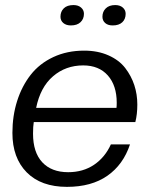

<svg xmlns="http://www.w3.org/2000/svg" viewBox="-20 -725 589 755"><path d="M243.2 9.8Q141.6 9.8 85.2 -47.1Q28.8 -104 28.8 -202.1Q28.8 -269.5 47.4 -327.9Q65.9 -386.2 100.6 -430.7Q135.3 -475.1 189.5 -500.5Q243.7 -525.9 311 -525.9Q364.7 -525.9 406.5 -507.3Q448.2 -488.8 472.2 -457.8Q496.1 -426.8 508.1 -390.4Q520 -354 520 -314Q520 -275.4 512.2 -245.1H112.8Q109.9 -228 109.9 -199.2Q109.9 -126 146.2 -86.9Q182.6 -47.9 248 -47.9Q306.6 -47.9 349.9 -77.1Q393.1 -106.4 416 -157.2H491.2Q464.8 -77.6 402.3 -33.9Q339.8 9.8 243.2 9.8ZM307.1 -467.8Q238.3 -467.8 188.5 -425Q138.7 -382.3 122.1 -300.8H438Q439 -307.6 439 -320.8Q439 -388.7 404.1 -428.2Q369.1 -467.8 307.1 -467.8ZM258.8 -625Q240.2 -625 229 -634.5Q217.8 -644 217.8 -659.2Q217.8 -679.7 231 -692.4Q244.1 -705.1 269 -705.1Q287.6 -705.1 298.8 -695.3Q310.1 -685.5 310.1 -670.9Q310.1 -650.4 296.6 -637.7Q283.2 -625 258.8 -625ZM422.9 -625Q404.3 -625 393.6 -634.5Q382.8 -644 382.8 -659.2Q382.8 -679.2 396 -692.1Q409.2 -705.1 433.1 -705.1Q451.7 -705.1 462.9 -695.3Q474.1 -685.5 474.1 -670.9Q474.1 -649.9 460.9 -637.5Q447.8 -625 422.9 -625Z"/></svg>

Font: Creato Display
Style: Italic
Weight: 400
Italic angle: -10°
Version: Version 1.000